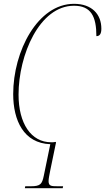

<svg xmlns="http://www.w3.org/2000/svg" viewBox="-20 -744 550 1004"><path d="M110 240H308L310 230H281C248 230 234 229 234 203C234 190 238 172 243 146L273 1L271 -2C261 0 258 0 248 0C142 0 77 -99 77 -249C77 -456 186 -714 367 -714C456 -714 484 -658 484 -555C502 -555 510 -568 510 -594C510 -670 460 -724 367 -724C177 -724 49 -476 49 -252C49 -114 104 5 243 10L209 175C200 219 191 230 141 230H112Z"/></svg>

Font: Noto Serif Display Condensed Thin
Style: Italic
Weight: 100
Width: 3
Italic angle: -12°
Designer: Monotype Design Team
Foundry: Monotype Imaging Inc.
Version: Version 2.009